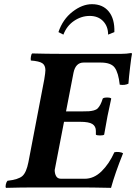

<svg xmlns="http://www.w3.org/2000/svg" viewBox="-20 -905 657 927"><path d="M298.8 -367.2H377Q397.9 -367.2 409.2 -367.9Q420.4 -368.7 432.6 -371.8Q444.8 -375 451.7 -381.8Q458.5 -388.7 464.6 -400.1Q470.7 -411.6 476.1 -429.2Q481 -434.1 497.1 -434.1Q513.7 -434.1 517.1 -429.2Q498 -346.2 482.9 -254.9Q479 -251 462.9 -251Q446.8 -251 442.9 -254.9V-272.9Q442.9 -295.4 426 -306.2Q409.2 -316.9 367.2 -316.9H289.1L244.1 -84Q244.1 -66.4 251.2 -54.2Q258.3 -42 274.9 -42H389.2Q433.6 -42 470.5 -78.1Q507.3 -114.3 532.2 -169.9Q542 -172.4 554.9 -170.9Q567.9 -169.4 574.2 -165Q535.2 -67.9 516.1 2Q513.7 2 489.7 1.5Q465.8 1 434.8 0.5Q403.8 0 383.8 0H145Q83 0 8.8 2Q5.4 -3.4 8.3 -15.4Q11.2 -27.3 16.1 -32.2Q68.8 -38.1 88.1 -55.2Q107.4 -72.3 117.2 -122.1L193.8 -522Q199.2 -555.2 199.2 -565.9Q199.2 -589.8 184.1 -599.9Q168.9 -609.9 128.9 -612.8Q127.4 -621.1 129.4 -632.3Q131.3 -643.6 134.8 -647Q205.1 -645 276.9 -645H565.9Q589.8 -645 612.8 -648.9Q617.2 -648.9 617.2 -645Q614.7 -635.3 608.4 -582.8Q602.1 -530.3 600.1 -501Q582.5 -492.2 558.1 -496.1Q551.8 -553.7 533.9 -578.4Q516.1 -603 465.8 -603H383.8Q345.2 -603 335 -554.2ZM502 -737.8Q502 -777.8 477.8 -803Q453.6 -828.1 413.1 -828.1Q373 -828.1 337.6 -804.2Q302.2 -780.3 286.1 -737.8L262.2 -750Q282.7 -811.5 329.8 -848.1Q377 -884.8 423.8 -884.8Q476.6 -884.8 505.4 -849.1Q534.2 -813.5 532.2 -750Z"/></svg>

Font: Common Serif
Style: Bold Italic
Weight: 700
Italic angle: -12°
Designer: Philipp H. Poll, Khaled Hosny
Foundry: Stefan Peev, Context Ltd.
Version: Version 1.026